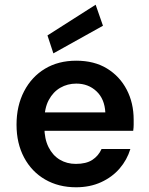

<svg xmlns="http://www.w3.org/2000/svg" viewBox="-20 -781 631 813"><path d="M302 12Q228 12 171 -21Q114 -54 82 -114Q50 -174 50 -253Q50 -333 82 -394.5Q114 -456 170.5 -490Q227 -524 303 -524Q379 -524 433 -491Q487 -458 516.5 -401.5Q546 -345 546 -274Q546 -264 546 -252.5Q546 -241 544 -227H137V-305H426Q423 -362 388.5 -394.5Q354 -427 303 -427Q266 -427 235.5 -409.5Q205 -392 186.5 -357.5Q168 -323 168 -271V-242Q168 -193 185.5 -158Q203 -123 233 -105Q263 -87 301 -87Q345 -87 371 -104Q397 -121 410 -150H532Q518 -104 486.5 -67.5Q455 -31 408 -9.5Q361 12 302 12ZM206 -555 181 -631 385 -761 416 -672Z"/></svg>

Font: DM Sans 12pt SemiBold
Style: Regular
Weight: 600
Version: Version 4.004;gftools[0.9.30]